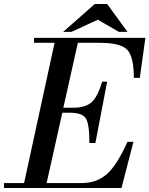

<svg xmlns="http://www.w3.org/2000/svg" viewBox="-57 -944 750 964"><path d="M114 -729V-754H673L645 -553H615Q615 -659 582 -694Q549 -729 444 -729H334L261 -403H310Q371 -403 402 -430Q433 -457 456 -534H481L422 -226H392Q392 -321 374 -349.5Q356 -378 294 -378H256L177 -25H356Q427 -25 478 -68.5Q529 -112 583 -232H613L553 0H-37V-25H64L217 -729ZM583 -784H540L434 -845L302 -784H260L419 -924H481Z"/></svg>

Font: Libre Bodoni
Style: Italic
Weight: 400
Italic angle: -13°
Designer: Pablo Impallari, Rodrigo Fuenzalida
Foundry: Pablo Impallari, Rodrigo Fuenzalida
Version: Version 1.001